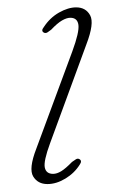

<svg xmlns="http://www.w3.org/2000/svg" viewBox="-20 -480 316 508"><path d="M120.5 -20Q130.5 -20 142 -27Q153.5 -34 170.5 -51.5Q176 -55.5 180.8 -58.5Q185.5 -61.5 190 -59Q198 -54.5 191 -44.5Q177 -22 153 -7.5Q129 7 105.5 7Q80 7 67.8 -13.2Q55.5 -33.5 76 -86.5L171.5 -344.5Q190 -395 187.5 -414Q185 -433 166 -433Q156.5 -433 144 -425.8Q131.5 -418.5 115.5 -401.5Q110.5 -397.5 105.8 -394.5Q101 -391.5 96.5 -393.5Q87.5 -398 96 -408.5Q112 -433 136.2 -446.8Q160.5 -460.5 181.5 -460.5Q207 -460.5 218.5 -439.5Q230 -418.5 208.5 -362.5L112.5 -101Q95 -53.5 98.5 -36.8Q102 -20 120.5 -20Z"/></svg>

Font: Fraunces 9pt Thin
Style: Italic
Weight: 100
Italic angle: -16°
Version: Version 1.000;[b76b70a41]